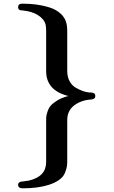

<svg xmlns="http://www.w3.org/2000/svg" viewBox="-20 -770 615 1040"><path d="M78.1 231Q78.1 223.1 83 219Q87.9 214.8 94.5 213.9Q101.1 212.9 114 211.4Q127 210 137.2 208Q230 186 230 107.9V-115.2Q230 -129.4 230.5 -137.2Q231 -145 237.1 -164.6Q243.2 -184.1 254.6 -197.5Q266.1 -210.9 290.5 -226.1Q314.9 -241.2 350.1 -250Q230 -279.8 230 -384.8V-600.1Q230 -624 227.1 -636.2Q219.2 -667 185.5 -688Q151.9 -709 105 -712.9L100.1 -713.9Q95.2 -713.9 93.5 -713.9Q91.8 -713.9 87.9 -715.3Q84 -716.8 82.5 -718.5Q81.1 -720.2 79.6 -723.6Q78.1 -727.1 78.1 -731Q78.1 -750 100.1 -750H104Q141.1 -750 175.5 -745.6Q210 -741.2 246.6 -730.2Q283.2 -719.2 308.6 -696Q334 -672.9 340.8 -640.1Q343.8 -627.9 344.2 -603V-386.2Q344.2 -353 357.2 -329.6Q370.1 -306.2 391.6 -294.2Q413.1 -282.2 429.4 -276.6Q445.8 -271 462.9 -269Q463.9 -269 470.9 -269Q478 -269 480.5 -268.1Q482.9 -267.1 487.5 -265.6Q492.2 -264.2 494.1 -260Q496.1 -255.9 496.1 -250Q496.1 -244.1 494.1 -240.5Q492.2 -236.8 487.5 -234.9Q482.9 -232.9 479.5 -231.9Q476.1 -231 469.5 -230.5Q462.9 -230 460.9 -230Q418.9 -225.1 386.5 -202.6Q354 -180.2 346.2 -142.1Q344.2 -132.3 344.2 -111.8V103Q344.2 121.1 342 133.5Q339.8 146 331.5 167Q323.2 188 300 204.6Q276.9 221.2 242.2 231.9Q184.1 250 103 250Q78.1 250 78.1 231Z"/></svg>

Font: CMU Serif
Style: Bold
Weight: 700
Version: Version 0.7.0